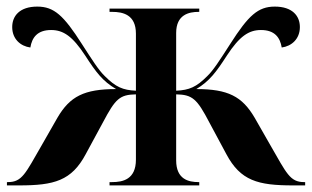

<svg xmlns="http://www.w3.org/2000/svg" viewBox="-20 -562 946 582"><path d="M1 0H38C144 0 197 -14 240 -95L292 -191C330 -263 343 -275 392 -276V-78C392 -18 352 -10 320 -10H312V0H584V-10H582C552 -10 514 -18 514 -76V-276C563 -275 577 -263 615 -190L666 -95C709 -14 762 0 868 0H905V-10H902C859 -10 849 -36 800 -121L752 -205C714 -270 671 -292 575 -292C615 -316 635 -343 668 -394C706 -452 734 -471 771 -471C813 -471 829 -448 834 -418C864 -422 889 -444 889 -480C889 -514 866 -542 813 -542C762 -542 733 -515 678 -429C647 -381 627 -349 608 -331C575 -298 554 -289 514 -287V-462C514 -518 553 -526 582 -526H584V-536H312V-526H320C352 -526 392 -518 392 -460V-287C352 -289 331 -298 298 -331C279 -349 259 -381 228 -429C173 -515 144 -542 93 -542C40 -542 17 -514 17 -480C17 -444 42 -422 72 -418C77 -448 93 -471 135 -471C172 -471 200 -452 238 -394C271 -343 291 -316 332 -292C235 -292 192 -270 154 -205L106 -121C57 -36 47 -10 4 -10H1Z"/></svg>

Font: Noto Serif Display SemiBold
Style: Regular
Weight: 600
Designer: Monotype Design Team
Foundry: Monotype Imaging Inc.
Version: Version 2.009